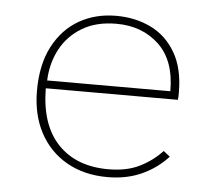

<svg xmlns="http://www.w3.org/2000/svg" viewBox="-41 -505 632 559"><g transform="rotate(5 275.0 -225.0)"><path d="M292 10Q224 10 173 -19Q122 -48 94 -100.5Q66 -153 66 -223Q66 -300 94 -353Q122 -406 169.5 -433Q217 -460 277 -460Q334 -460 379.5 -437.5Q425 -415 451.5 -369Q478 -323 478 -254Q478 -246 478 -243Q478 -240 477 -232H91Q92 -125 145.5 -69Q199 -13 293 -13Q346 -13 383.5 -31.5Q421 -50 449 -80L468 -65Q436 -30 392 -10Q348 10 292 10ZM93 -255H453Q453 -345 404 -391Q355 -437 280 -437Q221 -437 180 -412.5Q139 -388 117 -347Q95 -306 93 -255Z"/></g></svg>

Font: Inconsolata SemiExpanded ExtraLight
Style: Regular
Weight: 200
Width: 6
Monospace: yes
Designer: Raph Levien, Cyreal, Brenton Simpson
Foundry: Raph Levien, Cyreal, Google
Version: Version 3.001; ttfautohint (v1.8.2.53-6de2)